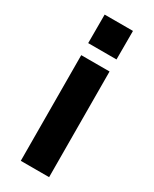

<svg xmlns="http://www.w3.org/2000/svg" viewBox="-182 -739 632 787"><g transform="rotate(30 134.0 -345.5)"><path d="M65 -499H199L201 0H67ZM65 -691H199V-556H65Z"/></g></svg>

Font: Panefresco 999wt
Style: Regular
Weight: 900
Version: Version 1.001